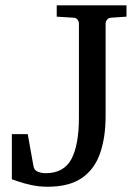

<svg xmlns="http://www.w3.org/2000/svg" viewBox="-20 -691 525 727"><path d="M459 -627.9 400.9 -624Q390.6 -623.5 385.3 -616.5Q379.9 -609.4 379.9 -602.1V-252.9Q379.9 -169.9 358.6 -109.6Q337.4 -49.3 289.3 -16.6Q241.2 16.1 160.2 16.1Q127.9 16.1 97.9 9.5Q67.9 2.9 47.9 -4.2Q27.8 -11.2 24.9 -12.2V-183.1H85L106.9 -61Q109.9 -45.9 123.8 -40.5Q137.7 -35.2 152.8 -35.2Q221.2 -35.2 250 -88.1Q278.8 -141.1 278.8 -246.1V-602.1Q278.8 -609.4 273.7 -616.5Q268.6 -623.5 257.8 -624L194.8 -627.9V-670.9H459Z"/></svg>

Font: Abyssinica SIL
Style: Regular
Weight: 400
Designer: Victor Gaultney and Lorna Evans
Foundry: SIL International
Version: Version 2.100